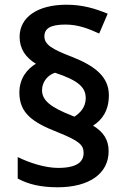

<svg xmlns="http://www.w3.org/2000/svg" viewBox="-20 -785 536 813"><path d="M62 -393C62 -304 121 -266 222 -226C317 -188 334 -171 334 -137C334 -102 309 -74 226 -74C171 -74 103 -96 55 -120V-29C99 -5 152 8 224 8C358 8 440 -50 440 -145C440 -194 417 -227 374 -253C412 -277 441 -316 441 -382C441 -461 380 -507 283 -545C199 -577 168 -597 168 -631C168 -664 193 -681 257 -681C312 -681 356 -663 400 -643L436 -727C382 -749 330 -765 261 -765C139 -765 63 -712 63 -629C63 -578 89 -541 132 -515C95 -493 62 -453 62 -393ZM158 -403C158 -440 184 -468 213 -477C316 -443 343 -413 343 -369C343 -331 319 -306 295 -291L283 -296C194 -331 158 -360 158 -403Z"/></svg>

Font: Noto Sans Telugu SemiBold
Style: Regular
Weight: 600
Designer: Jelle Bosma - Monotype Design Team
Foundry: Monotype Imaging Inc.
Version: Version 2.005